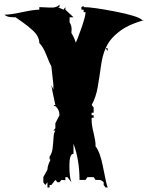

<svg xmlns="http://www.w3.org/2000/svg" viewBox="-24 -767 652 842"><path d="M430.7 32.2Q420.4 22 410.6 22H395L386.7 9.8H359.4L351.1 22H324.7Q324.7 -65.9 298.3 -136.7V-91.3L297.9 -92.3Q280.3 -92.3 280.3 -41Q280.3 10.3 289.1 32.2L271.5 9.8H262.7V23.4L245.6 22L236.8 32.2H228L218.8 22L201.2 44.4H193.4V55.2H184.1V32.2L174.3 44.4L166 32.2V9.8L184.1 -23.4Q184.1 -40.5 197.3 -65.9L193.4 -69.3V-80.1Q204.1 -94.2 206.8 -117.7Q209.5 -141.1 210.7 -162.8Q211.9 -184.6 218.8 -194.3H210L218.8 -204.6V-226.6L236.8 -261.7Q236.8 -286.6 218.8 -301.8L216.8 -301.3L210 -306.6H218.8Q216.8 -315.9 212.9 -334Q204.1 -374 201.2 -393.6L210 -374V-397L201.2 -476.1Q194.3 -487.3 179.7 -524.9Q165 -562.5 148.4 -578.1Q148.4 -606.9 120.6 -632.8Q97.2 -654.3 73.5 -670.7Q49.8 -687 43.9 -691.4H33.7Q6.3 -691.4 -4.4 -702.6Q22.5 -702.6 73.2 -713.6Q124 -724.6 148.4 -724.6V-735.8L192.4 -733.9Q224.6 -731.4 236.8 -747.1V-735.8H229.5L254.4 -724.6L262.7 -735.8V-724.6L298.3 -691.4H281.2V-668.9Q290 -656.2 290 -638.7L289.1 -622.6Q303.2 -599.1 308.1 -580.1Q314.9 -591.8 333 -643.8Q351.1 -695.8 351.1 -712.4V-713.9H342.8V-724.6H333V-735.8L342.8 -741.2V-735.8Q381.8 -735.8 482.2 -716.3Q582.5 -696.8 600.1 -678.7H607.4Q568.8 -667.5 539.8 -653.8Q510.7 -640.1 482.2 -614.5Q453.6 -588.9 439 -555.2H448.2V-543.5L439 -555.2Q424.8 -522.9 418.5 -475.8Q412.1 -428.7 404.3 -384Q396.5 -339.4 377.9 -306.6L386.7 -295.4V-272.5H377.9V-261.7H386.7V-250.5H377.9V-238.3Q377.9 -218.8 386.5 -183.6Q395 -148.4 395 -132.3V-125.5Q415.5 -100.1 428.7 -30.3Q441.9 39.6 448.2 55.2H439L430.7 44.4Z"/></svg>

Font: Butcherman
Style: Regular
Weight: 400
Version: Version 001.003